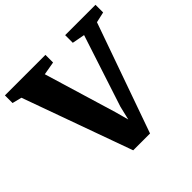

<svg xmlns="http://www.w3.org/2000/svg" viewBox="-203 -922 1101 1101"><g transform="rotate(-45 347.0 -371.5)"><path d="M-19.5 -681V-743H309V-681L228 -667L360 -229L383 -145L403 -229L546 -666.5L469 -681V-743H715V-681L650.5 -666.5L414.5 0H278L38 -666.5Z"/></g></svg>

Font: Merriweather 36pt Black
Style: Regular
Weight: 900
Version: Version 2.100